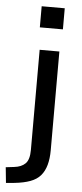

<svg xmlns="http://www.w3.org/2000/svg" viewBox="-104 -745 413 970"><g transform="rotate(5 103.0 -259.5)"><path d="M67 -605V-712H184V-605ZM-35 193 -43 114 -1 109Q36 105 56 85Q76 65 76 16V-492H176V9Q176 51 167 83.5Q158 116 139 138Q120 160 87.5 172Q55 184 8 189Z"/></g></svg>

Font: Nunito Sans 10pt SemiCondensed SemiBold
Style: Regular
Weight: 600
Width: 4
Designer: Vernon Adams
Foundry: Vernon Adams
Version: Version 3.101;gftools[0.9.27]